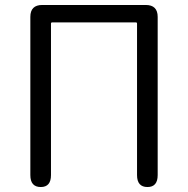

<svg xmlns="http://www.w3.org/2000/svg" viewBox="-20 -752 756 772"><path d="M144 0Q102 0 102 -48V-684Q102 -732 150 -732H566Q614 -732 614 -684V-48Q614 0 573 0Q531 0 531 -48V-657Q531 -662 526 -662H190Q185 -662 185 -657V-48Q185 0 144 0Z"/></svg>

Font: Resource Han Rounded KR Normal
Style: Regular
Weight: 350
Designer: Cyano Hao (round all glyphs); Ryoko NISHIZUKA 西塚涼子 (kana, bopomofo & ideographs); Paul D. Hunt (Latin, Greek & Cyrillic)
Foundry: Cyano Hao
Version: 0.990